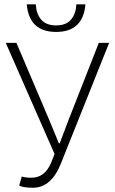

<svg xmlns="http://www.w3.org/2000/svg" viewBox="-20 -858 531 890"><path d="M104 -837.9H146Q147.9 -794.9 170.4 -767.6Q193.4 -740.2 240.2 -740.2Q287.1 -740.2 309.6 -767.6Q332 -794.9 334 -837.9H376Q365.2 -710 240.2 -710Q115.2 -710 104 -837.9ZM126 -34.2Q186.5 -34.2 215.8 -101.1L232.9 -144L6.8 -659.2H56.2L206.1 -307.1L252.9 -193.8H256.8L299.8 -307.1L438 -659.2H485.8L263.2 -102.1Q218.3 12.2 132.8 12.2Q90.8 12.2 68.8 2.9L81.1 -40Q95.7 -34.2 126 -34.2Z"/></svg>

Font: SourceSansPro-Light
Style: Regular
Weight: 300
Designer: Paul D. Hunt
Foundry: Adobe Systems Incorporated
Version: Version 2.020;PS 2.0;hotconv 1.0.86;makeotf.lib2.5.63406